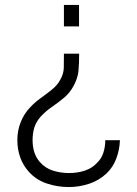

<svg xmlns="http://www.w3.org/2000/svg" viewBox="-20 -560 554 775"><path d="M299.5 -343.5Q299.5 -303 296.8 -274Q294 -245 277.5 -214Q262 -185 238.2 -165.2Q214.5 -145.5 189.2 -128.2Q164 -111 144 -89Q125 -67.5 118.2 -44Q111.5 -20.5 111.5 5.5Q111.5 33 118.8 55Q126 77 140.5 93.5Q162.5 119 194 128.8Q225.5 138.5 258.5 138.5Q293.5 138.5 323 128.5Q352.5 118.5 371 98Q389.5 80.5 397.2 56.5Q405 32.5 405 6H464Q463 42.5 450 78.5Q437 114.5 410 140Q380 168.5 339.8 181.8Q299.5 195 258 195Q211 195 168.5 180.5Q126 166 97 134Q73 107.5 61.5 75Q50 42.5 50 5Q50 -33 63.8 -67.5Q77.5 -102 102.5 -127.5Q120 -146.5 144 -163.8Q168 -181 190 -198.8Q212 -216.5 223.5 -238.5Q237 -262.5 237.5 -286Q238 -309.5 238 -343.5ZM299 -540V-453.5H238V-540Z"/></svg>

Font: Manrope ExtraLight Light
Style: Regular
Weight: 300
Version: Version 4.504